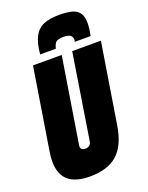

<svg xmlns="http://www.w3.org/2000/svg" viewBox="-170 -1005 846 1100"><g transform="rotate(-20 253.5 -455.5)"><path d="M184 10Q95 10 51.5 -28.5Q8 -67 8 -147Q8 -170 15 -213L93 -700H268L185 -182Q179 -149 212 -149Q246 -149 250 -182L332 -700H507L429 -213Q411 -97 352 -43.5Q293 10 184 10ZM333 -921Q374 -921 405 -914Q436 -907 453 -885.5Q470 -864 470 -820Q470 -789 461 -745H364Q366 -752 366 -755Q366 -758 366 -761Q366 -775 354 -784.5Q342 -794 313 -794Q273 -794 262.5 -778.5Q252 -763 249 -745H153Q159 -813 179.5 -851.5Q200 -890 237.5 -905.5Q275 -921 333 -921Z"/></g></svg>

Font: Georama Condensed Black
Style: Italic
Weight: 900
Width: 3
Italic angle: -9°
Designer: Jean-Baptiste Levee
Foundry: Production Type
Version: Version 1.000